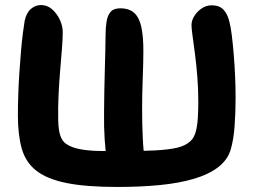

<svg xmlns="http://www.w3.org/2000/svg" viewBox="-20 -733 1009 762"><path d="M446 9Q320 9 242.5 -7Q165 -23 123 -56.5Q81 -90 66 -144.5Q51 -199 51 -275Q51 -314 52.5 -358.5Q54 -403 57 -447Q60 -491 63.5 -531.5Q67 -572 71 -603Q75 -634 78 -651Q85 -683 103 -698Q121 -713 143 -713Q168 -713 187.5 -695.5Q207 -678 218 -653.5Q229 -629 229 -606Q229 -580 226 -541Q223 -502 219 -456Q215 -410 212.5 -359Q210 -308 211 -256Q212 -214 220 -193Q228 -172 241 -163Q262 -148 295 -141.5Q328 -135 368 -134Q408 -133 449 -133Q538 -133 594.5 -136Q651 -139 684 -147Q717 -155 736 -173Q750 -186 756.5 -209Q763 -232 765 -263Q767 -294 767 -328Q767 -381 763 -430.5Q759 -480 753.5 -521.5Q748 -563 744 -592Q740 -621 740 -633Q740 -652 751.5 -670Q763 -688 781 -700Q799 -712 820 -712Q851 -712 867.5 -694Q884 -676 891 -644Q896 -625 900 -592.5Q904 -560 907.5 -518.5Q911 -477 913 -432.5Q915 -388 915 -345Q915 -316 914 -287.5Q913 -259 911 -231.5Q909 -204 905 -181Q901 -158 896 -141Q884 -99 846.5 -70Q809 -41 750 -23.5Q691 -6 614 1.5Q537 9 446 9ZM406 -84Q399 -126 395.5 -178.5Q392 -231 393 -288Q393 -328 394 -371.5Q395 -415 396 -456Q397 -497 398 -533Q399 -569 399 -595Q399 -624 403 -648Q407 -672 419 -686Q431 -700 457 -700Q493 -700 513 -681.5Q533 -663 541 -625.5Q549 -588 549 -532Q549 -485 546.5 -423Q544 -361 544 -300Q544 -242 546.5 -187.5Q549 -133 556 -87Z"/></svg>

Font: Shantell Sans
Style: Bold
Weight: 700
Designer: Stephen Nixon, Anya Danilova, Shantell Martin
Foundry: Arrow Type
Version: Version 1.011;[c5ecc13dd]